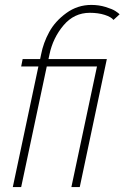

<svg xmlns="http://www.w3.org/2000/svg" viewBox="-20 -760 506 780"><path d="M136 -490H66L72 -520H143L147 -539Q156 -586 180 -630Q204 -674 249.5 -707Q295 -740 351 -740Q382 -740 409.5 -731.5Q437 -723 449 -715Q461 -707 466 -702L441 -679Q432 -691 405.5 -699.5Q379 -708 345 -708Q281 -708 238 -657Q195 -606 181 -539L177 -520H414L304 0H270L374 -490H170L66 0H32Z"/></svg>

Font: Raleway-v4020 ExtraLight
Style: Italic
Weight: 275
Italic angle: -12°
Designer: Matt McInerney, Pablo Impallari, Rodrigo Fuenzalida
Foundry: Matt McInerney, Pablo Impallari, Rodrigo Fuenzalida
Version: Version 4.020;PS 004.020;hotconv 1.0.88;makeotf.lib2.5.64775